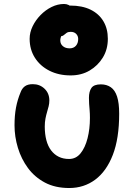

<svg xmlns="http://www.w3.org/2000/svg" viewBox="-20 -935 676 965"><path d="M328 10Q257 10 205.5 -17.5Q154 -45 120.5 -90.5Q87 -136 70 -192Q53 -248 53 -305Q53 -355 60.5 -394.5Q68 -434 83 -470Q90 -490 104.5 -501Q119 -512 145 -512Q180 -512 204 -489Q228 -466 228 -430Q228 -415 224.5 -401Q221 -387 216.5 -372Q212 -357 208.5 -339Q205 -321 205 -299Q205 -261 213 -230.5Q221 -200 237 -179Q253 -158 275.5 -147Q298 -136 327 -136Q362 -136 385 -164.5Q408 -193 420 -240Q432 -287 432 -342Q432 -364 430.5 -381Q429 -398 428 -412.5Q427 -427 427 -443Q427 -475 439.5 -493Q452 -511 487 -511Q516 -511 537 -496.5Q558 -482 568.5 -449.5Q579 -417 579 -364Q579 -239 547 -156.5Q515 -74 458.5 -32Q402 10 328 10ZM335 -556Q275 -556 228.5 -579.5Q182 -603 155.5 -644.5Q129 -686 129 -740Q129 -772 144 -803Q159 -834 184 -859.5Q209 -885 239.5 -900Q270 -915 302 -915Q327 -915 344.5 -894.5Q362 -874 362 -846Q362 -828 352.5 -812.5Q343 -797 323 -787Q300 -774 291.5 -760Q283 -746 283 -732Q283 -714 296 -703Q309 -692 330 -692Q350 -692 361.5 -705Q373 -718 373 -739Q373 -754 363 -764.5Q353 -775 335 -775Q322 -775 314.5 -769.5Q307 -764 300.5 -758.5Q294 -753 285 -753Q246 -753 230.5 -766Q215 -779 215 -810Q215 -853 246.5 -880Q278 -907 333 -907Q393 -907 435 -886.5Q477 -866 499.5 -828.5Q522 -791 522 -740Q522 -687 497 -646Q472 -605 430.5 -580.5Q389 -556 335 -556Z"/></svg>

Font: Shantell Sans
Style: Bold
Weight: 700
Designer: Stephen Nixon, Anya Danilova, Shantell Martin
Foundry: Arrow Type
Version: Version 1.011;[c5ecc13dd]